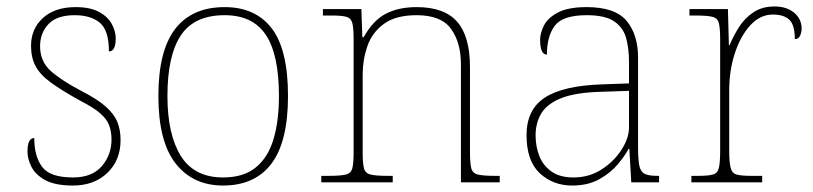

<svg xmlns="http://www.w3.org/2000/svg" viewBox="-20 -564 2515 594"><path d="M206 10Q150 10 119.5 -7Q89 -24 77 -48.5Q65 -73 65 -95Q65 -137 86 -137Q86 -80 110.5 -47.5Q135 -15 206 -15Q265 -15 295 -50Q325 -85 325 -132Q325 -156 318 -175.5Q311 -195 290.5 -213Q270 -231 229 -252Q171 -284 137.5 -308.5Q104 -333 90 -359.5Q76 -386 76 -422Q76 -475 113 -508.5Q150 -542 214 -542Q259 -542 286.5 -527Q314 -512 326 -489.5Q338 -467 338 -445Q338 -405 317 -405Q317 -470 289 -493.5Q261 -517 211 -517Q156 -517 130 -489.5Q104 -462 104 -421Q104 -374 137 -344.5Q170 -315 231 -283Q282 -257 308 -233.5Q334 -210 343.5 -185.5Q353 -161 353 -131Q353 -68 312 -29Q271 10 206 10Z M670 10Q577 10 523.5 -58Q470 -126 470 -267Q470 -407 522 -474.5Q574 -542 675 -542Q770 -542 820.5 -476.5Q871 -411 871 -267Q871 -126 820 -58Q769 10 670 10ZM670 -15Q734 -15 772 -46.5Q810 -78 826.5 -134.5Q843 -191 843 -267Q843 -395 802.5 -456Q762 -517 675 -517Q581 -517 539.5 -454.5Q498 -392 498 -267Q498 -148 539.5 -81.5Q581 -15 670 -15Z M974 0V-20H997Q1034 -20 1050 -24Q1066 -28 1070 -43.5Q1074 -59 1074 -94V-442Q1074 -477 1070 -492.5Q1066 -508 1051.5 -512Q1037 -516 1007 -516H979V-536H1098L1101 -449H1105Q1135 -502 1174.5 -522Q1214 -542 1269 -542Q1355 -542 1394.5 -496.5Q1434 -451 1434 -357V-94Q1434 -59 1438 -43.5Q1442 -28 1458.5 -24Q1475 -20 1511 -20H1526V0H1406V-365Q1406 -432 1375.5 -474.5Q1345 -517 1269 -517Q1204 -517 1167.5 -490Q1131 -463 1116.5 -421Q1102 -379 1102 -334V-94Q1102 -59 1106 -43.5Q1110 -28 1126.5 -24Q1143 -20 1179 -20H1195V0Z M1750 10Q1691 10 1650 -28Q1609 -66 1609 -146Q1609 -225 1665.5 -262Q1722 -299 1843 -303L1926 -306V-371Q1926 -414 1917 -446.5Q1908 -479 1880 -498Q1852 -517 1795 -517Q1721 -517 1696.5 -484.5Q1672 -452 1672 -395Q1651 -395 1651 -441Q1651 -462 1663 -485.5Q1675 -509 1706.5 -525.5Q1738 -542 1795 -542Q1883 -542 1918.5 -499.5Q1954 -457 1954 -386V-110Q1954 -73 1957.5 -53.5Q1961 -34 1973 -27Q1985 -20 2012 -20H2019V0H1933L1927 -104H1925Q1914 -83 1891.5 -56Q1869 -29 1834 -9.5Q1799 10 1750 10ZM1754 -15Q1803 -15 1841.5 -40Q1880 -65 1903 -101Q1926 -137 1926 -170V-283L1840 -280Q1762 -278 1718 -261Q1674 -244 1655.5 -214.5Q1637 -185 1637 -145Q1637 -111 1648.5 -81.5Q1660 -52 1686 -33.5Q1712 -15 1754 -15Z M2119 0V-20H2141Q2171 -20 2185.5 -24Q2200 -28 2204 -44.5Q2208 -61 2208 -98V-442Q2208 -477 2204 -492.5Q2200 -508 2184 -512Q2168 -516 2131 -516H2113V-536H2232L2235 -424H2237Q2249 -453 2266.5 -480.5Q2284 -508 2311 -526Q2338 -544 2376 -544Q2414 -544 2437 -524.5Q2460 -505 2460 -476Q2460 -463 2455 -453Q2450 -443 2439 -443Q2439 -487 2422 -503Q2405 -519 2371 -519Q2332 -519 2301.5 -486Q2271 -453 2253.5 -399.5Q2236 -346 2236 -284V-98Q2236 -61 2240.5 -44.5Q2245 -28 2259 -24Q2273 -20 2303 -20H2338V0Z"/></svg>

Font: Noto Serif Tamil Thin
Style: Italic
Weight: 100
Italic angle: -12°
Designer: Indian Type Foundry, Tom Grace, and the Monotype Design Team
Foundry: Monotype Imaging Inc.
Version: Version 2.003; ttfautohint (v1.8.4.7-5d5b)